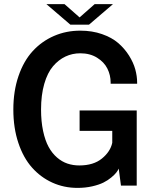

<svg xmlns="http://www.w3.org/2000/svg" viewBox="-20 -896 746 927"><path d="M204.1 -876H291.5L364.3 -812L437 -876H525.4L409.7 -776.9H319.8ZM354 11.2Q289.1 11.2 232.9 -14.2Q176.8 -39.6 134.8 -86.7Q92.8 -133.8 68.6 -206.1Q44.4 -278.3 44.4 -367.2Q44.4 -456.1 69.3 -528.8Q94.2 -601.6 137.9 -649.2Q181.6 -696.8 240.5 -722.4Q299.3 -748 367.7 -748Q424.8 -748 472.4 -731.4Q520 -714.8 550.8 -688.2Q581.5 -661.6 602.8 -627.9Q624 -594.2 633.1 -561.3Q642.1 -528.3 642.1 -497.6V-491.7H514.2V-497.6Q514.2 -533.2 498.5 -564.7Q482.9 -596.2 448.7 -617.4Q414.6 -638.7 367.7 -638.7Q329.1 -638.7 295.9 -623Q262.7 -607.4 235.8 -575.9Q209 -544.4 193.6 -490.7Q178.2 -437 178.2 -367.2Q178.2 -310.1 188 -263.9Q197.8 -217.8 214.6 -187Q231.4 -156.2 255.1 -135.7Q278.8 -115.2 305.7 -106.2Q332.5 -97.2 362.8 -97.2Q431.2 -97.2 471.9 -130.4Q512.7 -163.6 522 -206.5V-264.2H364.3V-362.8H640.1V0H564L553.2 -82Q549.8 -73.7 541.7 -63.2Q533.7 -52.7 517.3 -39.1Q501 -25.4 479.5 -14.6Q458 -3.9 425 3.7Q392.1 11.2 354 11.2Z"/></svg>

Font: Epilogue SemiBold
Style: Regular
Weight: 600
Designer: Tyler Finck
Foundry: Etcetera Type Co
Version: Version 2.112